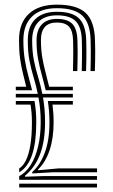

<svg xmlns="http://www.w3.org/2000/svg" viewBox="-20 -828 498 848"><path d="M64.8 -33.8V-50Q94.2 -65.5 115.5 -99.1Q136.8 -132.8 148.2 -180.9Q159.8 -229 159.8 -288Q159.8 -320.2 157.1 -347.1Q154.5 -374 150 -397.5H49.8V-413.5H147Q138.5 -453.2 128 -487.9Q117.5 -522.5 110 -561.2Q102.5 -600 102.8 -651.8Q103 -711.8 136.2 -743.9Q169.5 -776 231.2 -776Q298.8 -776 328.8 -746.9Q358.8 -717.8 360.8 -650.5Q361.5 -627 361.6 -606.1Q361.8 -585.2 361.4 -563.1Q361 -541 360.2 -514H341Q341.8 -541.2 342 -563.2Q342.2 -585.2 342.2 -605.9Q342.2 -626.5 341.5 -649.8Q339.8 -709 314.2 -734.6Q288.8 -760.2 231.2 -760.2Q178.8 -760.2 150.6 -732.1Q122.5 -704 122 -651.5Q122 -599 129.8 -560.9Q137.5 -522.8 148.1 -488.6Q158.8 -454.5 167 -413.5H301.8V-397.5H170Q174 -374.2 176.5 -347.4Q179 -320.5 179 -288Q179 -205.5 157.1 -147.2Q135.2 -89 90.5 -52V-47.5L176.2 -50.5H408.5V-33.8ZM49.8 -429.2V-445H95.8Q88.5 -474.5 81 -504.8Q73.5 -535 68.6 -570.6Q63.8 -606.2 64 -652Q64.2 -727 107.8 -767.2Q151.2 -807.5 231.2 -807.5Q319.2 -807.5 358.2 -771.2Q397.2 -735 399.5 -651.5Q400.5 -628.2 400.5 -607.1Q400.5 -586 400.2 -563.6Q400 -541.2 399 -514H379.8Q380.5 -541.5 380.8 -563.8Q381 -586 381 -606.9Q381 -627.8 380.2 -651Q378.2 -726.5 343.5 -759.1Q308.8 -791.8 231.2 -791.8Q160.2 -791.8 122 -755.5Q83.8 -719.2 83.2 -652Q83.2 -603 89.4 -565.4Q95.5 -527.8 104.5 -495.4Q113.5 -463 121.8 -429.2ZM181.8 -429.2Q173.2 -466 163.9 -499.5Q154.5 -533 147.9 -569.5Q141.2 -606 141.5 -651.5Q141.8 -696.2 165 -720.4Q188.2 -744.5 231.2 -744.5Q278.5 -744.5 299.6 -722.4Q320.8 -700.2 322 -649.2Q322.8 -626.2 322.9 -605.6Q323 -585 322.6 -563.1Q322.2 -541.2 321.5 -514H302.2Q303 -541.2 303.2 -563.1Q303.5 -585 303.5 -605.5Q303.5 -626 302.8 -648.8Q301.8 -691.5 285 -710Q268.2 -728.5 231.2 -728.5Q161 -728.5 160.8 -651.5Q160.8 -609.5 166.5 -575.6Q172.2 -541.8 180.6 -510.5Q189 -479.2 197 -445H301.8V-429.2ZM64.8 -66.8V-84.2Q81.2 -93.8 93.9 -118.5Q106.5 -143.2 113.8 -185.1Q121 -227 121 -288Q121 -310.2 119.4 -329.4Q117.8 -348.5 114.8 -366H49.8V-381.8H132.5Q136 -361.2 138.1 -338.1Q140.2 -315 140.2 -288Q140.2 -199.8 121.9 -144.8Q103.5 -89.8 64.8 -66.8ZM122.5 -62V-68.2Q158 -99.8 178.2 -154.6Q198.5 -209.5 198.5 -288Q198.5 -314.8 196.5 -338Q194.5 -361.2 191.2 -382L301.8 -381.8V-366H211.8Q214 -348.8 215.4 -329.4Q216.8 -310 216.8 -288Q216.8 -217.5 199.1 -164.8Q181.5 -112 148.2 -79.5V-76L238 -84.2H408.5V-67.2L211 -67ZM64.8 0V-16.8H408.5V0Z"/></svg>

Font: Big Shoulders Inline Text Thin SemiBold
Style: Regular
Weight: 600
Version: Version 2.002